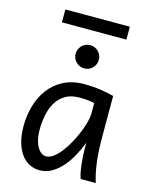

<svg xmlns="http://www.w3.org/2000/svg" viewBox="-130 -958 822 1053"><g transform="rotate(15 281.0 -431.5)"><path d="M393.1 -420.9Q387.2 -422.4 379.9 -423.8Q372.6 -425.3 362.5 -426.8Q352.5 -428.2 339.1 -429Q325.7 -429.7 307.6 -429.7Q259.8 -429.7 227.8 -410.4Q195.8 -391.1 176.8 -359.1Q157.7 -327.1 149.7 -285.6Q141.6 -244.1 141.6 -200.2Q141.6 -171.9 147.2 -148.2Q152.8 -124.5 162.6 -107.2Q172.4 -89.8 185.1 -80.3Q197.8 -70.8 212.4 -70.8Q233.9 -70.8 255.6 -87.4Q277.3 -104 297.4 -130.1Q317.4 -156.2 335 -188.7Q352.5 -221.2 365.5 -253.2Q378.4 -285.2 385.7 -313.5Q393.1 -341.8 393.1 -358.9ZM429.7 0Q424.3 -11.7 420.2 -32.2Q416 -52.7 413.3 -75.9Q410.6 -99.1 409.2 -122.1Q407.7 -145 407.7 -161.1V-200.2Q393.1 -162.1 372.8 -124.3Q352.5 -86.4 326.4 -56.2Q300.3 -25.9 268.1 -6.8Q235.8 12.2 197.8 12.2Q167 12.2 140.1 -1.5Q113.3 -15.1 93.5 -42Q73.7 -68.8 62.5 -108.6Q51.3 -148.4 51.3 -200.2Q51.3 -258.3 66.9 -313.7Q82.5 -369.1 114.7 -412.4Q147 -455.6 196.8 -481.7Q246.6 -507.8 314.9 -507.8Q362.3 -507.8 404.3 -501.7Q446.3 -495.6 483.4 -485.8V-258.8Q483.4 -166.5 492.2 -103.8Q501 -41 515.1 0ZM224.6 -656.7Q224.6 -670.4 229.7 -682.4Q234.9 -694.3 243.9 -703.4Q252.9 -712.4 264.9 -717.5Q276.9 -722.7 290.5 -722.7Q304.2 -722.7 316.2 -717.5Q328.1 -712.4 337.2 -703.4Q346.2 -694.3 351.3 -682.4Q356.4 -670.4 356.4 -656.7Q356.4 -643.1 351.3 -631.1Q346.2 -619.1 337.2 -610.1Q328.1 -601.1 316.2 -595.9Q304.2 -590.8 290.5 -590.8Q276.9 -590.8 264.9 -595.9Q252.9 -601.1 243.9 -610.1Q234.9 -619.1 229.7 -631.1Q224.6 -643.1 224.6 -656.7ZM107.4 -876.5H473.6V-803.2H107.4Z"/></g></svg>

Font: Andika New Basic
Style: Regular
Weight: 400
Designer: Victor Gaultney, Annie Olsen, Julie Remington, Don Collingsworth, Eric Hays
Foundry: SIL International
Version: Version 5.500